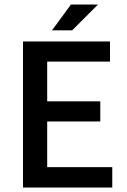

<svg xmlns="http://www.w3.org/2000/svg" viewBox="-20 -840 571 860"><path d="M191.4 -564V-386.2H429.2V-295.9H191.4V-91.3H482.9V0H83V-654.3H472.7V-564ZM418.9 -819.8 303.2 -704.1H212.9L297.9 -819.8Z"/></svg>

Font: Varta
Style: Bold
Weight: 700
Designer: Joana Correia, Viktoriya Grabowska, Eben Sorkin
Foundry: Sorkin Type
Version: Version 1.002; ttfautohint (v1.3) -l 8 -r 24 -G 200 -x 12 -H